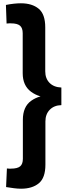

<svg xmlns="http://www.w3.org/2000/svg" viewBox="-20 -917 444 1167"><path d="M107 -897Q175 -897 215 -864Q255 -831 255 -751V-484Q255 -440 281 -413.5Q307 -387 353 -385V-278Q309 -277 282.5 -250Q256 -223 256 -179V84Q256 164 216 197Q176 230 108 230Q88 230 65 227Q42 224 17 220L22 107Q29 108 35 108Q41 108 46 108Q86 108 102.5 94Q119 80 119 48V-189Q119 -268 169 -304Q219 -340 296 -340V-322Q219 -322 168.5 -359.5Q118 -397 118 -472V-715Q118 -747 101.5 -761Q85 -775 47 -775Q42 -775 35 -775Q28 -775 20 -774L16 -887Q41 -892 64 -894.5Q87 -897 107 -897Z"/></svg>

Font: Yaldevi
Style: Bold
Weight: 700
Designer: Sol Matas, Rajitha Manaperi, Kosala Senevirathne
Foundry: Mooniak
Version: Version 1.100